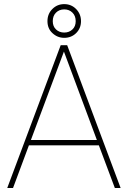

<svg xmlns="http://www.w3.org/2000/svg" viewBox="-20 -936 637 956"><path d="M551.8 0C551.8 0 580.6 0 580.6 0C580.6 0 314.5 -710.9 314.5 -710.9C314.5 -710.9 282.2 -710.9 282.2 -710.9C282.2 -710.9 16.1 0 16.1 0C16.1 0 44.9 0 44.9 0C44.9 0 124 -212.4 124 -212.4C124 -212.4 472.2 -212.4 472.2 -212.4C472.2 -212.4 551.8 0 551.8 0ZM298.3 -679.2C298.3 -679.2 462.4 -238.8 462.4 -238.8C462.4 -238.8 133.8 -238.8 133.8 -238.8C133.8 -238.8 298.3 -679.2 298.3 -679.2ZM299.8 -915.5C276.9 -915.5 257.3 -907.7 241.2 -891.6C224.6 -875.5 216.3 -855 216.3 -830.6C216.3 -806.2 224.6 -786.1 241.2 -771C257.8 -755.4 277.3 -747.6 299.8 -747.6C299.8 -747.6 299.8 -747.6 299.8 -747.6C323.2 -747.6 343.3 -755.4 359.4 -771.5C375.5 -787.6 383.3 -807.1 383.3 -830.6C383.3 -854 375.5 -874 359.4 -890.6C343.3 -907.2 323.2 -915.5 299.8 -915.5C299.8 -915.5 299.8 -915.5 299.8 -915.5ZM242.7 -830.6C242.7 -848.1 248 -862.3 258.8 -873C269.5 -883.8 283.2 -889.2 299.8 -889.2C316.4 -889.2 330.1 -883.8 340.8 -873C351.6 -862.3 356.9 -848.1 356.9 -830.6C356.9 -830.6 356.9 -830.6 356.9 -830.6C356.9 -813.5 351.6 -799.8 340.8 -789.6C330.1 -779.3 316.4 -773.9 299.8 -773.9C283.2 -773.9 269.5 -779.3 258.8 -789.6C248 -799.8 242.7 -813.5 242.7 -830.6C242.7 -830.6 242.7 -830.6 242.7 -830.6Z"/></svg>

Font: WOX
Style: Regular
Weight: 500
Designer: Google
Foundry: ""
Version: ""